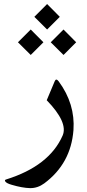

<svg xmlns="http://www.w3.org/2000/svg" viewBox="-20 -676 437 961"><path d="M297.9 -528.3 361.3 -464.4 297.9 -400.9 233.9 -464.4ZM133.8 -528.3 197.3 -464.4 133.8 -400.9 69.8 -464.4ZM215.8 -655.8 279.3 -591.8 215.8 -528.3 151.9 -591.8ZM347.7 -24.9Q335 142.6 201.7 241.7Q168.5 266.1 130.4 265.6Q91.3 264.6 38.6 249Q11.2 241.2 5.9 231.4Q2 224.6 10.7 222.2Q226.6 154.8 293.5 2.4Q321.8 -63 213.9 -174.3L253.9 -269.5Q260.7 -286.1 273.9 -268.6Q356.9 -155.8 347.7 -24.9Z"/></svg>

Font: Parastoo WOL
Style: WOL
Weight: 400
Foundry: Saber Rastikerdar (saber.rastikerdar@gmail.com)
Version: Version 1.0.0-alpha5